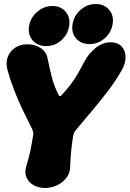

<svg xmlns="http://www.w3.org/2000/svg" viewBox="-20 -913 647 958"><path d="M205 25Q173 25 148.5 11.5Q124 -2 113 -26Q102 -50 110 -81Q124 -125 131 -158.5Q138 -192 145 -235Q147 -244 145.5 -251.5Q144 -259 142 -266Q117 -315 93.5 -364Q70 -413 50.5 -463.5Q31 -514 17 -565Q8 -600 18.5 -628.5Q29 -657 55 -674.5Q81 -692 117 -692Q155 -692 184 -672.5Q213 -653 218 -618Q229 -566 239 -526Q249 -486 273 -438Q278 -428 287 -438Q316 -469 334.5 -494Q353 -519 368 -545Q383 -571 400 -604Q423 -647 458 -674.5Q493 -702 531 -702Q567 -702 586.5 -681.5Q606 -661 606.5 -629Q607 -597 587 -562Q558 -511 520.5 -461.5Q483 -412 442 -363.5Q401 -315 360 -266Q353 -259 350 -251.5Q347 -244 345 -235Q338 -192 335 -158.5Q332 -125 330 -81Q330 -50 311.5 -26Q293 -2 264.5 11.5Q236 25 205 25ZM211 -683Q168 -683 143 -711.5Q118 -740 125 -783Q132 -825 165.5 -854Q199 -883 242 -883Q284 -883 308 -854Q332 -825 325 -783Q318 -740 285.5 -711.5Q253 -683 211 -683ZM427 -693Q384 -693 359.5 -721.5Q335 -750 342 -793Q349 -835 382 -864Q415 -893 458 -893Q500 -893 524.5 -864Q549 -835 542 -793Q535 -750 502 -721.5Q469 -693 427 -693Z"/></svg>

Font: Winky Sans Black
Style: Italic
Weight: 900
Italic angle: -8.97852°
Designer: Simon Atzbach
Foundry: typofactur
Version: Version 1.205